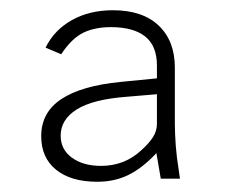

<svg xmlns="http://www.w3.org/2000/svg" viewBox="-20 -750 452 375"><path d="M170 -395Q118.5 -395 89.5 -418.5Q60.5 -442 60.5 -484Q60.5 -530.5 99.8 -556.5Q139 -582.5 215.5 -590L286.5 -597V-622Q286.5 -660.5 263.5 -678.8Q240.5 -697 196.5 -697Q165 -697 142.5 -686Q120 -675 99.5 -644L69 -657Q86 -691.5 120.5 -710.8Q155 -730 200.5 -730Q258.5 -730 290 -700Q321.5 -670 321.5 -618Q321.5 -579 321.5 -550.8Q321.5 -522.5 321.5 -508Q321.5 -498 322 -487.8Q322.5 -477.5 323.2 -466.5Q324 -455.5 325.5 -443L331.5 -401H294L285.5 -451Q258.5 -422 231.2 -408.5Q204 -395 170 -395ZM177.5 -426Q223.5 -426 256.5 -457Q271 -470 278.8 -482.2Q286.5 -494.5 286.5 -508V-566L227.5 -561Q161 -556 129.8 -536.2Q98.5 -516.5 98.5 -485Q98.5 -458 120.5 -442Q142.5 -426 177.5 -426Z"/></svg>

Font: Public Sans Thin Thin
Style: Regular
Weight: 250
Version: Version 2.001